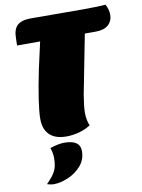

<svg xmlns="http://www.w3.org/2000/svg" viewBox="-100 -730 786 1066"><g transform="rotate(-10 293.5 -197.0)"><path d="M587 -604Q587 -569 563 -547Q539 -525 491 -525H430L365 -192Q354 -126 354 -91Q354 -69 358.5 -48Q363 -27 368 -19Q340 0 303.5 10Q267 20 231 20Q168 20 136 -11.5Q104 -43 104 -100Q104 -178 144 -373L178 -525H48L49 -565Q49 -616 73 -638Q97 -660 148 -660L437 -659Q531 -659 571 -663Q587 -633 587 -604ZM115 269Q99 269 78 262Q116 224 129 197Q142 170 142 124Q142 110 138.5 93Q135 76 131 68Q179 52 212 52Q301 52 301 114Q301 163 270 198Q239 233 195 251Q151 269 115 269Z"/></g></svg>

Font: Sansita Black Italic
Style: Regular
Weight: 900
Italic angle: -11°
Designer: Pablo Cosgaya
Foundry: Omnibus-Type
Version: Version 1.006